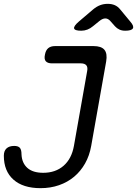

<svg xmlns="http://www.w3.org/2000/svg" viewBox="-23 -970 714 1000"><path d="M-3 -159Q-3 -184 11 -197Q25 -210 51 -210Q71 -210 80 -200.5Q89 -191 89 -166Q91 -121 119.5 -95.5Q148 -70 202 -70Q266 -70 308 -106.5Q350 -143 362 -210L431 -600Q435 -620 426.5 -630Q418 -640 398 -640H248Q225 -640 215.5 -651Q206 -662 211 -685Q215 -708 228 -719Q241 -730 264 -730H464Q505 -730 521 -710.5Q537 -691 530 -650L452 -210Q443 -159 420 -118.5Q397 -78 363 -49.5Q329 -21 284.5 -5.5Q240 10 188 10Q97 10 47 -34.5Q-3 -79 -3 -159ZM400 -810Q366 -810 363 -822Q360 -834 388 -858L462 -921Q480 -936 498.5 -943Q517 -950 538 -950Q559 -950 575 -943Q591 -936 603 -921L656 -857Q676 -834 669 -822Q662 -810 629 -810Q612 -810 599 -816Q586 -822 576 -833L552 -860Q540 -874 525.5 -874Q511 -874 494 -860L462 -834Q448 -822 432.5 -816Q417 -810 400 -810Z"/></svg>

Font: Maple Mono
Style: Italic
Weight: 400
Italic angle: -10°
Monospace: yes
Designer: subframe7536
Version: Version 7.300